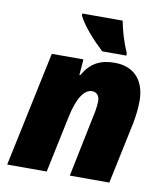

<svg xmlns="http://www.w3.org/2000/svg" viewBox="-85 -837 792 909"><g transform="rotate(10 311.0 -383.0)"><path d="M361 -606H477V-618C454 -669 439 -723 431 -766H237V-756C261 -707 317 -647 361 -606ZM11 0H201L258 -271C278 -369 311 -412 347 -412C366 -412 383 -399 383 -371C383 -348 378 -318 374 -302L312 0H502L564 -294C571 -329 576 -369 576 -406C576 -491 533 -563 429 -563C360 -563 314 -539 278 -477H274L280 -553H128Z"/></g></svg>

Font: Noto Sans UI Black
Style: Italic
Weight: 900
Italic angle: -372°
Designer: Monotype Design Team
Foundry: Monotype Imaging Inc.
Version: Version 1.901